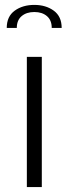

<svg xmlns="http://www.w3.org/2000/svg" viewBox="-20 -763 280 783"><path d="M89.5 0V-531H150.5V0ZM7.5 -649Q7.5 -696 40 -719.5Q72.5 -743 120 -743Q167 -743 199.2 -719.5Q231.5 -696 231.5 -649H191Q191 -680.5 171.5 -697.2Q152 -714 120 -714Q88 -714 68.2 -697.2Q48.5 -680.5 48.5 -649Z"/></svg>

Font: Epilogue Light
Style: Regular
Weight: 300
Designer: Tyler Finck
Foundry: Etcetera Type Co
Version: Version 2.111; ttfautohint (v1.8.3)